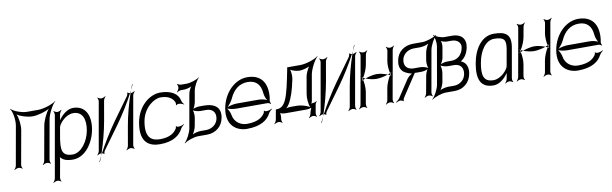

<svg xmlns="http://www.w3.org/2000/svg" viewBox="-47 -1018 5327 1672"><g transform="rotate(-10 2617.0 -182.0)"><path d="M60 -517C81 -492 93 -415 85 -368L24 -24C22 -12 12 4 5 10L8 13C15 7 32 0 44 0C55 0 70 7 75 13L78 10C73 4 69 -12 71 -24L124 -321C131 -363 123 -430 107 -462C135 -440 199 -421 241 -421H245C287 -421 357 -440 393 -462C365 -430 335 -363 328 -321L275 -24C273 -12 263 4 256 10L259 13C266 7 283 0 295 0C306 0 321 7 326 13L329 10C324 4 320 -12 322 -24L383 -368C391 -415 431 -492 460 -517L459 -519C430 -494 348 -468 301 -468H203C156 -468 84 -494 63 -519Z M444 -187 461 -285C466 -315 527 -387 594 -387C677 -387 703 -314 686 -218C669 -121 602 -33 530 -33C427 -33 432 -100 444 -187ZM320 179 323 182C330 176 347 169 358 169C369 169 384 176 389 182L392 179C387 173 383 157 385 146L413 -11C414 -17 414 -24 414 -30C436 -3 466 11 524 11C632 11 711 -101 732 -218C755 -351 702 -432 602 -432C547 -432 502 -388 471 -346C473 -354 475 -364 476 -371L481 -398C483 -409 493 -425 500 -431L498 -434C491 -428 473 -421 462 -421C451 -421 437 -428 432 -434L428 -431C433 -425 437 -409 435 -398L339 146C337 157 327 173 320 179Z M825 -481C830 -475 834 -459 832 -448L757 -22C755 -12 745 4 739 10L741 12C748 7 765 0 775 0H778C806 -83 834 -189 849 -276L879 -448C881 -459 891 -475 898 -481L895 -484C888 -478 871 -471 860 -471C848 -471 833 -478 828 -484ZM1113 -472C1114 -472 1116 -471 1117 -471C1119 -479 1123 -487 1125 -494C1122 -487 1117 -480 1113 -472ZM1125 -494C1134 -512 1142 -530 1149 -545L1145 -546C1138 -531 1132 -513 1125 -494ZM996 10 999 13C1006 7 1023 0 1035 0C1046 0 1061 7 1066 13L1069 10C1064 4 1060 -12 1062 -24L1137 -448C1139 -459 1149 -475 1156 -481L1153 -484C1146 -478 1129 -471 1118 -471H1117C1088 -388 1060 -282 1045 -195L1015 -24C1013 -12 1003 4 996 10ZM781 1C789 3 798 7 799 11L802 9C801 4 806 -13 811 -19L956 -219C1011 -295 1071 -392 1113 -472C1105 -474 1094 -478 1093 -482L1089 -480C1091 -475 1086 -458 1081 -451L937 -252C883 -176 823 -78 781 1ZM770 21C773 14 778 8 781 1C780 1 779 0 778 0C776 7 772 14 770 21ZM746 72 750 73C757 58 764 40 770 21C761 39 753 57 746 72Z M1146 -207C1114 -27 1206 11 1294 11C1412 11 1471 -37 1497 -89C1504 -102 1519 -116 1529 -122L1527 -125C1517 -119 1496 -112 1483 -112H1472C1468 -112 1460 -116 1459 -119L1455 -118C1456 -114 1454 -103 1451 -99C1433 -72 1399 -32 1302 -32C1231 -32 1169 -63 1194 -207C1215 -328 1311 -390 1368 -390C1448 -390 1479 -352 1490 -322C1491 -317 1491 -304 1488 -300L1492 -299C1495 -302 1503 -307 1509 -307H1517C1532 -307 1551 -299 1559 -293L1561 -296C1553 -302 1543 -318 1540 -332C1529 -389 1473 -432 1372 -432C1275 -432 1171 -346 1146 -207Z M1589 -24C1602 -42 1615 -73 1618 -92L1631 -163C1634 -182 1633 -212 1626 -230C1642 -220 1672 -213 1691 -213H1741C1793 -213 1826 -181 1816 -124C1807 -75 1762 -41 1710 -41H1660C1641 -41 1609 -34 1589 -24ZM1517 -411 1520 -408C1527 -414 1544 -421 1555 -421H1580C1599 -421 1630 -428 1648 -438C1635 -422 1623 -392 1620 -373L1568 -79C1561 -42 1530 18 1506 38L1509 41C1533 21 1596 0 1633 0H1712C1786 0 1848 -47 1861 -124C1864 -141 1889 -254 1726 -254H1687C1672 -254 1648 -249 1633 -242C1642 -256 1651 -279 1654 -294L1672 -396C1678 -430 1707 -485 1728 -503L1726 -505C1705 -487 1647 -468 1613 -468H1564C1553 -468 1538 -475 1533 -481L1529 -478C1534 -472 1538 -456 1536 -445C1534 -433 1524 -417 1517 -411Z M1928 -205C1946 -222 1968 -250 1978 -273C2011 -347 2064 -390 2138 -390C2214 -390 2250 -344 2256 -271C2258 -249 2267 -222 2279 -206C2260 -215 2229 -222 2206 -222H2012C1988 -222 1952 -215 1928 -205ZM1906 -197C1880 -47 1975 11 2063 11C2189 11 2249 -37 2275 -89C2282 -102 2297 -116 2307 -122L2305 -125C2295 -119 2274 -112 2261 -112H2250C2246 -112 2238 -116 2237 -119L2233 -118C2234 -114 2232 -103 2229 -99C2211 -72 2176 -32 2071 -32C2016 -32 1961 -65 1950 -132C1947 -153 1934 -179 1922 -194C1942 -185 1977 -179 2000 -179H2276C2286 -179 2299 -172 2303 -167L2307 -170C2303 -175 2298 -190 2300 -201L2304 -222C2319 -361 2255 -432 2141 -432C2033 -432 1931 -336 1906 -197Z M2645 -73C2646 -73 2647 -75 2648 -75C2648 -74 2647 -73 2647 -72ZM2430 -106C2440 -115 2451 -128 2457 -139C2485 -185 2507 -253 2526 -346C2531 -370 2529 -409 2522 -431C2541 -419 2577 -409 2601 -409C2625 -409 2665 -419 2689 -431C2673 -409 2656 -371 2652 -347L2626 -198C2620 -164 2624 -109 2637 -80C2611 -98 2559 -112 2525 -112H2469C2458 -112 2442 -110 2430 -106ZM2304 10 2307 13C2314 7 2331 0 2343 0C2354 0 2369 7 2374 13L2377 10C2372 4 2368 -12 2370 -24L2372 -33C2374 -44 2373 -63 2369 -75C2380 -69 2398 -65 2410 -65H2604C2614 -65 2630 -68 2642 -72C2643 -71 2643 -69 2644 -68C2638 -57 2633 -43 2631 -33L2629 -23C2627 -12 2617 4 2610 10L2613 13C2620 7 2637 0 2648 0C2659 0 2674 7 2679 13L2682 10C2677 4 2673 -12 2675 -23L2688 -95C2689 -103 2697 -115 2702 -119L2700 -122C2695 -118 2682 -112 2674 -112C2668 -112 2658 -110 2652 -108C2655 -114 2659 -123 2660 -129L2700 -356C2708 -403 2748 -480 2777 -505L2775 -507C2746 -482 2664 -456 2617 -456H2499V-451C2450 -199 2427 -112 2344 -112H2339L2323 -24C2321 -12 2311 4 2304 10Z M2787 -481C2792 -475 2796 -459 2794 -448L2719 -22C2717 -12 2707 4 2701 10L2703 12C2710 7 2727 0 2737 0H2740C2768 -83 2796 -189 2811 -276L2841 -448C2843 -459 2853 -475 2860 -481L2857 -484C2850 -478 2833 -471 2822 -471C2810 -471 2795 -478 2790 -484ZM3075 -472C3076 -472 3078 -471 3079 -471C3081 -479 3085 -487 3087 -494C3084 -487 3079 -480 3075 -472ZM3087 -494C3096 -512 3104 -530 3111 -545L3107 -546C3100 -531 3094 -513 3087 -494ZM2958 10 2961 13C2968 7 2985 0 2997 0C3008 0 3023 7 3028 13L3031 10C3026 4 3022 -12 3024 -24L3099 -448C3101 -459 3111 -475 3118 -481L3115 -484C3108 -478 3091 -471 3080 -471H3079C3050 -388 3022 -282 3007 -195L2977 -24C2975 -12 2965 4 2958 10ZM2743 1C2751 3 2760 7 2761 11L2764 9C2763 4 2768 -13 2773 -19L2918 -219C2973 -295 3033 -392 3075 -472C3067 -474 3056 -478 3055 -482L3051 -480C3053 -475 3048 -458 3043 -451L2899 -252C2845 -176 2785 -78 2743 1ZM2732 21C2735 14 2740 8 2743 1C2742 1 2741 0 2740 0C2738 7 2734 14 2732 21ZM2708 72 2712 73C2719 58 2726 40 2732 21C2723 39 2715 57 2708 72Z M3053 10 3056 13C3063 7 3080 0 3092 0C3103 0 3118 7 3123 13L3126 10C3121 4 3117 -12 3119 -24L3137 -127C3142 -157 3140 -201 3132 -234C3128 -232 3123 -229 3119 -227C3123 -232 3126 -236 3130 -242C3128 -248 3126 -253 3124 -258C3128 -256 3131 -253 3135 -251C3155 -284 3173 -328 3178 -358L3194 -446C3196 -457 3205 -473 3212 -479L3210 -482C3203 -476 3186 -469 3175 -469C3163 -469 3148 -476 3143 -482L3139 -479C3144 -473 3149 -457 3147 -446L3116 -270L3113 -268L3115 -266L3107 -219L3104 -217L3106 -215L3072 -24C3070 -12 3060 4 3053 10ZM3290 10 3293 13C3300 7 3317 0 3329 0C3340 0 3355 7 3360 13L3363 10C3358 4 3354 -12 3356 -24L3390 -215L3392 -217L3391 -219L3399 -266L3401 -268L3400 -270L3431 -446C3433 -457 3442 -473 3449 -479L3447 -482C3440 -476 3423 -469 3412 -469C3400 -469 3385 -476 3380 -482L3376 -479C3381 -473 3386 -457 3384 -446L3368 -358C3363 -328 3365 -284 3373 -251C3377 -253 3382 -256 3386 -258C3382 -253 3380 -249 3376 -243C3378 -237 3379 -232 3381 -227C3377 -229 3374 -232 3370 -234C3350 -201 3332 -157 3327 -127L3309 -24C3307 -12 3297 4 3290 10ZM3352 -242C3358 -239 3365 -237 3370 -234L3376 -243C3376 -246 3373 -248 3373 -251C3366 -248 3360 -245 3352 -242ZM3154 -242C3184 -230 3221 -222 3249 -222C3277 -222 3318 -230 3352 -242C3322 -254 3284 -263 3256 -263C3228 -263 3188 -254 3154 -242ZM3130 -242C3130 -239 3132 -237 3132 -234C3139 -237 3146 -239 3154 -242C3148 -245 3140 -248 3135 -251C3133 -248 3132 -245 3130 -242Z M3380 8 3381 12C3390 7 3408 0 3421 0C3428 0 3443 6 3446 11L3449 9C3447 4 3452 -13 3457 -20L3586 -216C3590 -216 3596 -215 3601 -215H3644C3660 -215 3685 -220 3701 -228C3690 -213 3682 -189 3679 -173L3652 -24C3650 -12 3640 4 3633 10L3636 13C3643 7 3660 0 3672 0C3683 0 3698 7 3703 13L3706 10C3701 4 3697 -12 3699 -24L3763 -386C3770 -425 3803 -487 3827 -508L3825 -510C3800 -490 3735 -468 3696 -468H3614C3537 -468 3474 -422 3462 -346C3460 -335 3445 -276 3494 -241C3508 -231 3541 -217 3561 -214C3544 -206 3521 -187 3511 -170L3412 -20C3404 -9 3389 3 3380 8ZM3507 -344C3516 -393 3560 -427 3615 -427H3669C3690 -427 3726 -435 3746 -446C3732 -428 3718 -394 3714 -373L3703 -310C3699 -289 3701 -255 3709 -237C3693 -248 3660 -256 3639 -256H3585C3530 -256 3497 -287 3507 -344Z M3780 -29C3793 -47 3806 -78 3809 -97L3822 -172C3825 -191 3824 -222 3817 -240C3833 -230 3863 -223 3882 -223H3933C3986 -223 4017 -190 4007 -131C3998 -81 3955 -46 3902 -46H3851C3832 -46 3800 -39 3780 -29ZM3822 -250C3832 -264 3843 -288 3846 -304L3862 -396C3865 -412 3863 -436 3857 -450C3870 -442 3893 -436 3909 -436H3949C4001 -436 4033 -404 4026 -362C4014 -295 3969 -264 3919 -264H3879C3863 -264 3837 -258 3822 -250ZM3696 38 3699 41C3723 21 3786 0 3823 0H3902C3976 0 4037 -48 4051 -126C4058 -163 4055 -215 4010 -239C4006 -241 4002 -244 3997 -245C4001 -247 4006 -250 4009 -252C4032 -269 4060 -302 4070 -360C4083 -433 4039 -478 3963 -478H3896C3864 -478 3816 -496 3802 -513L3799 -510C3813 -493 3821 -442 3816 -411L3758 -79C3751 -42 3720 18 3696 38Z M4168 -203C4187 -310 4244 -388 4316 -388C4410 -388 4421 -356 4410 -284L4384 -136C4379 -106 4319 -34 4251 -34C4160 -34 4149 -97 4168 -203ZM4122 -203C4097 -60 4135 11 4243 11C4299 11 4343 -33 4374 -75C4372 -67 4370 -58 4369 -50L4364 -23C4362 -12 4352 4 4345 10L4348 13C4355 7 4372 0 4383 0C4394 0 4409 7 4414 13L4417 10C4412 4 4408 -12 4410 -23L4456 -284C4476 -397 4431 -432 4321 -432C4213 -432 4144 -330 4122 -203Z M4447 10 4450 13C4457 7 4474 0 4486 0C4497 0 4512 7 4517 13L4520 10C4515 4 4511 -12 4513 -24L4531 -127C4536 -157 4534 -201 4526 -234C4522 -232 4517 -229 4513 -227C4517 -232 4520 -236 4524 -242C4522 -248 4520 -253 4518 -258C4522 -256 4525 -253 4529 -251C4549 -284 4567 -328 4572 -358L4588 -446C4590 -457 4599 -473 4606 -479L4604 -482C4597 -476 4580 -469 4569 -469C4557 -469 4542 -476 4537 -482L4533 -479C4538 -473 4543 -457 4541 -446L4510 -270L4507 -268L4509 -266L4501 -219L4498 -217L4500 -215L4466 -24C4464 -12 4454 4 4447 10ZM4684 10 4687 13C4694 7 4711 0 4723 0C4734 0 4749 7 4754 13L4757 10C4752 4 4748 -12 4750 -24L4784 -215L4786 -217L4785 -219L4793 -266L4795 -268L4794 -270L4825 -446C4827 -457 4836 -473 4843 -479L4841 -482C4834 -476 4817 -469 4806 -469C4794 -469 4779 -476 4774 -482L4770 -479C4775 -473 4780 -457 4778 -446L4762 -358C4757 -328 4759 -284 4767 -251C4771 -253 4776 -256 4780 -258C4776 -253 4774 -249 4770 -243C4772 -237 4773 -232 4775 -227C4771 -229 4768 -232 4764 -234C4744 -201 4726 -157 4721 -127L4703 -24C4701 -12 4691 4 4684 10ZM4746 -242C4752 -239 4759 -237 4764 -234L4770 -243C4770 -246 4767 -248 4767 -251C4760 -248 4754 -245 4746 -242ZM4548 -242C4578 -230 4615 -222 4643 -222C4671 -222 4712 -230 4746 -242C4716 -254 4678 -263 4650 -263C4622 -263 4582 -254 4548 -242ZM4524 -242C4524 -239 4526 -237 4526 -234C4533 -237 4540 -239 4548 -242C4542 -245 4534 -248 4529 -251C4527 -248 4526 -245 4524 -242Z M4855 -205C4873 -222 4895 -250 4905 -273C4938 -347 4991 -390 5065 -390C5141 -390 5177 -344 5183 -271C5185 -249 5194 -222 5206 -206C5187 -215 5156 -222 5133 -222H4939C4915 -222 4879 -215 4855 -205ZM4833 -197C4807 -47 4902 11 4990 11C5116 11 5176 -37 5202 -89C5209 -102 5224 -116 5234 -122L5232 -125C5222 -119 5201 -112 5188 -112H5177C5173 -112 5165 -116 5164 -119L5160 -118C5161 -114 5159 -103 5156 -99C5138 -72 5103 -32 4998 -32C4943 -32 4888 -65 4877 -132C4874 -153 4861 -179 4849 -194C4869 -185 4904 -179 4927 -179H5203C5213 -179 5226 -172 5230 -167L5234 -170C5230 -175 5225 -190 5227 -201L5231 -222C5246 -361 5182 -432 5068 -432C4960 -432 4858 -336 4833 -197Z"/></g></svg>

Font: Armata Saber
Style: RgIta
Weight: 400
Designer: Jasper
Foundry: Cannot Into Space Fonts
Version: Version 0.970